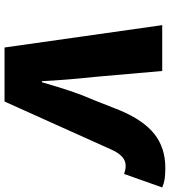

<svg xmlns="http://www.w3.org/2000/svg" viewBox="30 -796 766 867"><g transform="rotate(90 413.5 -363.0)"><path d="M94 -712H301L328 -405Q342 -274 347 -169H352Q373 -242 391 -296Q409 -350 433 -405L478 -519Q523 -627 585.5 -676.5Q648 -726 738 -726Q770 -726 789.5 -723Q809 -720 827 -712L766 -540Q760 -542 750 -544.5Q740 -547 729 -547Q706 -547 687.5 -530Q669 -513 654 -478L439 0H195Z"/></g></svg>

Font: Nebula Sans Black
Style: Regular
Weight: 900
Italic angle: -9°
Designer: Paul D. Hunt for Adobe (as Source Sans)
Foundry: Nebula Entertainment & Broadcasting LLC
Version: Version 1.010